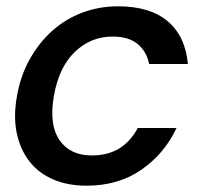

<svg xmlns="http://www.w3.org/2000/svg" viewBox="-20 -580 640 609"><path d="M34 -276Q45 -340 74.5 -392.5Q104 -445 146 -482.5Q188 -520 241.5 -540Q295 -560 354 -560Q456 -560 512 -512.5Q568 -465 576 -377H453Q445 -417 416.5 -440.5Q388 -464 337 -464Q268 -464 217.5 -415.5Q167 -367 151 -276Q135 -185 168.5 -136Q202 -87 271 -87Q322 -87 358 -109Q394 -131 417 -174H540Q502 -93 429 -42Q356 9 254 9Q195 9 148.5 -11Q102 -31 73 -68.5Q44 -106 33 -158.5Q22 -211 34 -276Z"/></svg>

Font: SVN-Poppins Medium
Style: Italic
Weight: 500
Italic angle: -10°
Designer: Ninad Kale (Devanagari), Jonny Pinhorn (Latin)
Foundry: Indian Type Foundry
Version: Version 3.002 2017; ttfautohint (v1.8.3)